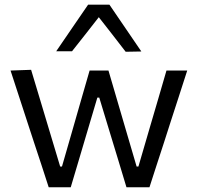

<svg xmlns="http://www.w3.org/2000/svg" viewBox="-20 -796 841 816"><path d="M187 0Q172 -46.8 156.6 -93.7Q141.2 -140.7 125.2 -188.8L96.3 -277.1Q78.4 -332.1 60.7 -386.3Q43.1 -440.6 24.8 -496.2L112.2 -499.3Q130.5 -438.4 150.8 -371.1Q171.1 -303.8 189.5 -242.1L235.7 -88.3H243.4L288.7 -245.6Q306.5 -308.2 324.5 -370.4Q342.6 -432.5 360.8 -496.2H441Q458.9 -435.7 477.3 -372.3Q495.8 -308.9 513.9 -247.3L560.6 -88.3H568.3L615.3 -249.3Q633.1 -309.9 652.4 -375.6Q671.7 -441.3 687.5 -496.2H775.7Q758 -441.3 740.3 -386.5Q722.6 -331.7 704.8 -277.1L676.8 -189.8Q661 -141.7 645.5 -93.9Q630.1 -46.1 615.2 0H517.5Q500.1 -57.6 481.5 -119.2Q462.8 -180.8 445.7 -236.7L401.9 -381.1H393.7L350.4 -235.1Q333.9 -179.7 315.9 -118.6Q297.8 -57.5 280.6 0ZM514.1 -576Q482.6 -616.8 451.7 -656.7Q420.7 -696.6 388.6 -737.3H411.1Q379.5 -696.6 348.6 -657.3Q317.7 -617.9 286 -578H218.8Q252.5 -627.2 286.5 -677Q320.5 -726.7 354.5 -776.2H445Q479 -726.7 512.8 -676.8Q546.7 -626.9 580.7 -577.2Z"/></svg>

Font: Commissioner Thin
Style: Regular
Weight: 100
Designer: Kostas Bartsokas
Foundry: Kostas Bartsokas
Version: Version 1.001;gftools[0.9.23]